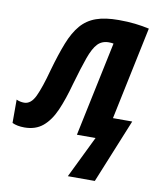

<svg xmlns="http://www.w3.org/2000/svg" viewBox="-124 -620 742 883"><g transform="rotate(10 247.5 -179.0)"><path d="M253 195 348 0H261L354 -442Q345 -444 332 -444Q300 -444 280 -423Q260 -402 243 -354.5Q226 -307 203 -227Q183 -153 160 -100.5Q137 -48 103 -19.5Q69 9 17 9Q-17 9 -40 -2V-111Q-32 -107 -22.5 -105Q-13 -103 -4 -103Q28 -103 48 -145.5Q68 -188 90 -270Q112 -348 133.5 -402.5Q155 -457 183.5 -490Q212 -523 254 -538Q296 -553 359 -553Q401 -553 436 -549Q471 -545 502 -538L411 -104H501L379 195Z"/></g></svg>

Font: Noto Sans Condensed
Style: Bold Italic
Weight: 700
Width: 3
Italic angle: -12°
Designer: Monotype Design Team
Foundry: Monotype Imaging Inc.
Version: Version 2.013; ttfautohint (v1.8.4.7-5d5b)